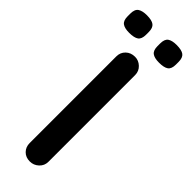

<svg xmlns="http://www.w3.org/2000/svg" viewBox="-313 -892 905 905"><g transform="rotate(45 140.0 -439.0)"><path d="M200 -61Q200 -35 181 -17.5Q162 0 137 0Q109 0 92 -17.5Q75 -35 75 -61V-639Q75 -665 93 -682.5Q111 -700 139 -700Q163 -700 181.5 -682.5Q200 -665 200 -639ZM238 -760Q207 -760 192.5 -771Q178 -782 178 -810V-828Q178 -857 193 -867.5Q208 -878 238 -878Q272 -878 286.5 -867Q301 -856 301 -828V-810Q301 -781 286 -770.5Q271 -760 238 -760ZM39 -760Q8 -760 -6.5 -771Q-21 -782 -21 -810V-828Q-21 -857 -5.5 -867.5Q10 -878 40 -878Q73 -878 87.5 -867Q102 -856 102 -828V-810Q102 -781 87 -770.5Q72 -760 39 -760Z"/></g></svg>

Font: Quicksand Light
Style: Bold
Weight: 700
Version: Version 3.004